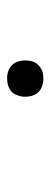

<svg xmlns="http://www.w3.org/2000/svg" viewBox="179 -313 142 540"><g transform="rotate(90 250.0 -43.0)"><path d="M200 8Q188 8 177 3.5Q166 -1 159.5 -10Q153 -19 151 -31Q149 -43 151 -55Q152 -64 156.5 -71.5Q161 -79 168.5 -84.5Q176 -90 184 -92Q192 -94 201 -94Q213 -94 224.5 -89.5Q236 -85 242.5 -76Q249 -67 251 -55Q253 -43 251 -31Q249 -22 245 -14Q241 -6 233.5 -1Q226 4 217.5 6Q209 8 200 8Z"/></g></svg>

Font: Iosevka Extralight Oblique
Style: Regular
Weight: 200
Italic angle: -9°
Monospace: yes
Designer: Belleve Invis
Foundry: Belleve Invis
Version: Version 32.5.0; ttfautohint (v1.8.4)